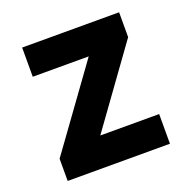

<svg xmlns="http://www.w3.org/2000/svg" viewBox="-104 -649 737 748"><g transform="rotate(-20 265.0 -274.5)"><path d="M53 0H477V-123H233L466 -446V-549H64V-428H296L53 -92Z"/></g></svg>

Font: Noto Sans Mono Condensed ExtraBold
Style: Regular
Weight: 800
Width: 3
Designer: Monotype Design Team
Foundry: Monotype Imaging Inc.
Version: Version 2.014